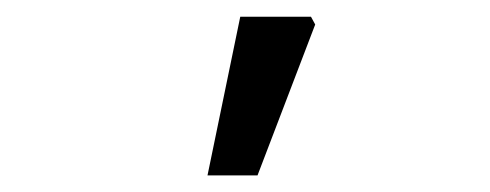

<svg xmlns="http://www.w3.org/2000/svg" viewBox="-20 -772 582 228"><path d="M226.4 -563.7 265.3 -752.1H349.3L354.3 -742.9L285.8 -563.7Z"/></svg>

Font: SourceSans3VF
Style: Regular
Weight: 200
Designer: Paul D. Hunt
Foundry: Adobe
Version: Version 3.052;hotconv 1.1.0;makeotfexe 2.6.0